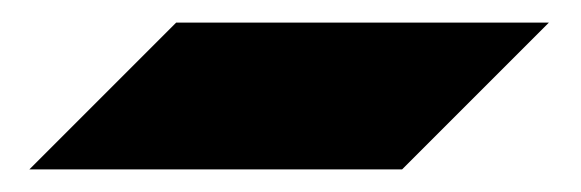

<svg xmlns="http://www.w3.org/2000/svg" viewBox="-20 -412 514 170"><path d="M6 -262H336L466 -392H136Z"/></svg>

Font: Kidora Gothic
Style: Regular
Weight: 400
Version: Version 001.018